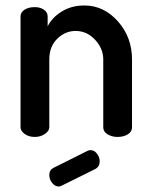

<svg xmlns="http://www.w3.org/2000/svg" viewBox="-20 -500 553 701"><path d="M55 -35V-440Q55 -455 69.5 -464.5Q84 -474 107 -474Q127 -474 140.5 -464.5Q154 -455 154 -440V-404Q170 -436 205.5 -458Q241 -480 288 -480Q359 -480 410.5 -422Q462 -364 462 -283V-35Q462 -19 446.5 -9.5Q431 0 409 0Q389 0 373 -9.5Q357 -19 357 -35V-283Q357 -323 327 -355Q297 -387 256 -387Q218 -387 189 -358.5Q160 -330 160 -283V-35Q160 -22 144 -11Q128 0 107 0Q85 0 70 -11Q55 -22 55 -35ZM160 139Q160 121 175 113L299 51Q305 48 310 48Q324 48 334 61Q344 74 344 89Q344 108 328 117L207 177Q199 181 195 181Q181 181 170.5 168Q160 155 160 139Z"/></svg>

Font: TerminalDosisSemiBold
Style: Bold
Weight: 600
Designer: EdgarTolentino, PabloImpallari, IginoMarini
Foundry: EdgarTolentino, PabloImpallari, IginoMarini
Version: Version 1.006